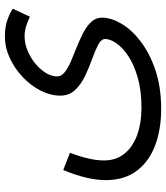

<svg xmlns="http://www.w3.org/2000/svg" viewBox="34 -494 691 800"><g transform="rotate(-90 380.0 -93.5)"><path d="M30 1Q30 -35 40 -79Q50 -123 72 -176L144 -148Q128 -106 120 -71Q112 -36 112 -6Q112 45 141 80Q170 115 219.5 132.5Q269 150 331 150Q403 150 457 134.5Q511 119 547 95Q583 71 600.5 45Q618 19 618 -1Q618 -18 594 -30.5Q570 -43 535 -55.5Q500 -68 465 -84.5Q430 -101 406 -126Q382 -151 382 -188Q382 -229 402.5 -269.5Q423 -310 458.5 -344Q494 -378 538 -398.5Q582 -419 629 -419Q671 -419 701 -407.5Q731 -396 744 -386L711 -315Q694 -323 673 -330Q652 -337 629 -337Q600 -337 570.5 -325Q541 -313 516.5 -293Q492 -273 477 -249Q462 -225 462 -201Q462 -184 479.5 -170Q497 -156 525 -144Q553 -132 584.5 -119.5Q616 -107 644 -92.5Q672 -78 689.5 -59Q707 -40 707 -14Q707 23 682 66Q657 109 608 146.5Q559 184 488.5 208Q418 232 326 232Q242 232 175 207Q108 182 69 130.5Q30 79 30 1Z"/></g></svg>

Font: Go Noto Kurrent-Regular
Style: Regular
Weight: 400
Designer: Monotype Design Team
Foundry: Monotype Imaging Inc.
Version: Version 2.012; ttfautohint (v1.8.4.7-5d5b)